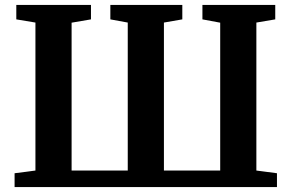

<svg xmlns="http://www.w3.org/2000/svg" viewBox="-20 -763 1189 783"><path d="M39.5 0V-56.5L124.5 -67.5V-671L46.5 -684V-743H351V-684L272 -670.5V-67.5H501V-671L430 -684V-743H723.5V-684L648.5 -671V-67.5H878V-670.5L805.5 -684V-743H1102.5V-684L1025.5 -671V-67.5L1109.5 -56.5V0Z"/></svg>

Font: Merriweather 28pt
Style: Bold
Weight: 700
Version: Version 2.100